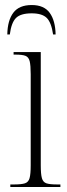

<svg xmlns="http://www.w3.org/2000/svg" viewBox="-20 -743 268 763"><path d="M21 0V-10H36Q65 -10 79 -14.5Q93 -19 97.5 -35Q102 -51 102 -86V-448Q102 -483 98 -499.5Q94 -516 81.5 -521Q69 -526 41 -526H34V-536H142V-86Q142 -51 146.5 -35Q151 -19 164.5 -14.5Q178 -10 207 -10H220V0ZM9 -606Q10 -662 33 -692.5Q56 -723 106 -723Q155 -723 177.5 -692Q200 -661 201 -606H191Q184 -654 165.5 -672Q147 -690 106 -690Q62 -690 43.5 -671.5Q25 -653 19 -606Z"/></svg>

Font: Noto Serif Display ExtraCondensed ExtraLight
Style: Regular
Weight: 200
Width: 2
Designer: Monotype Design Team
Foundry: Monotype Imaging Inc.
Version: Version 2.009